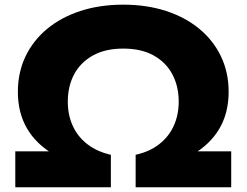

<svg xmlns="http://www.w3.org/2000/svg" viewBox="-20 -786 1035 806"><path d="M497.4 -766.4Q596 -766.4 677.2 -739.9Q758.4 -713.4 817.2 -664.6Q876 -615.8 907.9 -548.8Q939.8 -481.8 939.8 -400.4Q939.8 -312.4 901.1 -246.2Q862.4 -180 786.5 -136Q710.6 -92 598.2 -70.4L684.8 -150.8H950.6V0H549.4V-136.2Q607.8 -149.2 648.1 -180.5Q688.4 -211.8 709.3 -257.6Q730.2 -303.4 730.2 -359.4Q730.2 -423.8 703.6 -473.9Q677 -524 625.4 -553Q573.8 -582 497.4 -582Q422 -582 369.9 -553Q317.8 -524 291.2 -473.9Q264.6 -423.8 264.6 -359.4Q264.6 -303.4 285.5 -257.6Q306.4 -211.8 347 -180.5Q387.6 -149.2 445.4 -136.2V0H44.2V-150.8H310L396.6 -70.4Q284.6 -92 208.5 -136Q132.4 -180 93.7 -246.2Q55 -312.4 55 -400.4Q55 -481.8 86.9 -548.8Q118.8 -615.8 177.6 -664.6Q236.4 -713.4 317.6 -739.9Q398.8 -766.4 497.4 -766.4Z"/></svg>

Font: Unbounded
Style: Regular
Weight: 400
Designer: Luke Prowse, Jean-Baptiste Morizot, Fátima Lázaro, Florian Runge
Foundry: NaN
Version: Version 1.701;gftools[0.9.28.dev5+ged2979d]